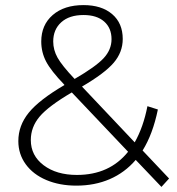

<svg xmlns="http://www.w3.org/2000/svg" viewBox="-20 -724 695 754"><path d="M52 -170Q52 -231 93 -281.5Q134 -332 233 -390L232 -392Q180 -446 161 -482.5Q142 -519 142 -561Q142 -626 187 -665Q232 -704 308 -704Q379 -704 420.5 -668.5Q462 -633 462 -571Q462 -519 426.5 -477.5Q391 -436 302 -384L509 -165Q543 -225 559 -307L600 -294Q580 -197 540 -133L644 -23L614 10L513 -96Q470 -46 411 -20.5Q352 5 280 5Q214 5 162 -17Q110 -39 81 -79Q52 -119 52 -170ZM282 -37Q410 -37 483 -128L262 -361Q170 -307 135.5 -266Q101 -225 101 -174Q101 -113 151.5 -75Q202 -37 282 -37ZM273 -414Q356 -462 387 -495.5Q418 -529 418 -570Q418 -614 389 -639.5Q360 -665 308 -665Q252 -665 220.5 -636.5Q189 -608 189 -561Q189 -528 206 -497.5Q223 -467 273 -414Z"/></svg>

Font: Goldbeck Next Light
Style: Regular
Weight: 300
Designer: Julieta Ulanovsky
Foundry: Julieta Ulanovsky
Version: Version 7.200